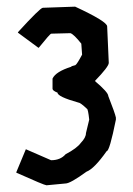

<svg xmlns="http://www.w3.org/2000/svg" viewBox="-20 -900 401 580"><path d="M207 -879.9Q303.7 -835 303.7 -820.3L308.6 -710Q308.6 -698.7 266.6 -655.3Q307.1 -621.1 307.1 -609.9Q327.6 -557.6 330.1 -544.9V-538.6Q311 -443.4 302.2 -443.4Q264.6 -390.1 241.2 -381.3Q192.4 -345.7 177.7 -345.7L120.6 -340.3Q114.3 -340.3 29.3 -378.4V-379.9L58.1 -449.2L134.3 -416Q162.6 -416 178.2 -434.1Q212.4 -452.1 224.1 -468.3Q239.7 -484.4 239.7 -498L249.5 -538.6Q246.1 -570.3 242.7 -571.3Q222.7 -590.3 216.3 -590.3Q153.8 -607.9 153.8 -620.1Q138.7 -626 138.7 -631.8V-662.6Q148.4 -683.6 194.8 -698.2Q194.8 -700.2 207.5 -703.1Q212.4 -705.6 228 -734.9L225.6 -768.1Q203.6 -795.9 192.9 -799.8L134.8 -798.3Q131.3 -798.3 97.2 -755.9H95.7L34.2 -801.3V-802.7Q101.6 -876.5 109.4 -876.5Z"/></svg>

Font: ww_drahtTSB
Style: Regular
Weight: 400
Designer: Dr. Wolfgang Wiebecke
Version: Version 1.06 May 21, 2010, initial release